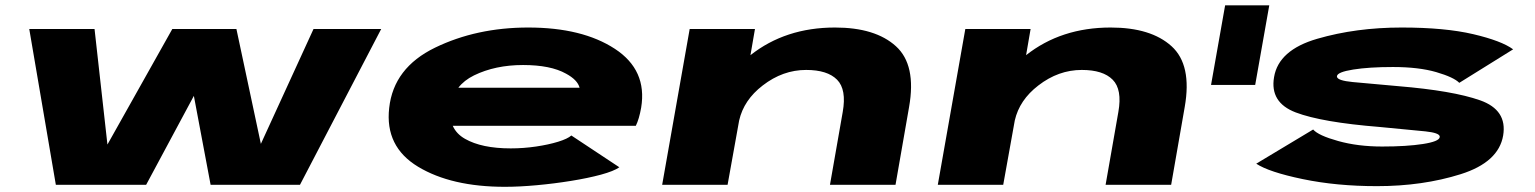

<svg xmlns="http://www.w3.org/2000/svg" viewBox="-20 -695 5772 722"><path d="M190 0 90 -586H335.5L384 -151.5L628 -586H869L961 -154L1159 -586H1413.5L1108 0H772L709 -334.5L529.5 0Z M1878.5 7.5Q1677.5 7.5 1552.2 -68Q1427 -143.5 1443.5 -289Q1460 -440 1616 -515.8Q1772 -591.5 1966.5 -591.5Q2169.5 -591.5 2292 -511.5Q2414.5 -431.5 2391 -290Q2383.5 -247.5 2371 -222H1682.5Q1696 -191.5 1728.5 -173Q1791.5 -137 1900.5 -137Q1948.5 -137 1995.8 -144Q2043 -151 2078.8 -162Q2114.5 -173 2128.5 -185.5L2309 -66Q2288.5 -51.5 2239.8 -38.2Q2191 -25 2127.5 -14.8Q2064 -4.5 1998.2 1.5Q1932.5 7.5 1878.5 7.5ZM1703.5 -365H2159.5Q2152 -394.5 2108.5 -418Q2050.5 -450.5 1947 -450.5Q1842.5 -450.5 1762.5 -411.5Q1725 -393 1703.5 -365Z M2470 0 2573.5 -586H2819L2802 -487.5Q2933.5 -591.5 3120 -591.5Q3271.5 -591.5 3349 -521.2Q3426.5 -451 3398.5 -292.5L3347.5 0H3101L3149 -274Q3164 -358.5 3127.8 -395.2Q3091.5 -432 3011.5 -432Q2923.5 -432 2848 -373.5Q2777 -319 2759.5 -242L2716 0Z M3506.5 0 3610 -586H3855.5L3838.5 -487.5Q3970 -591.5 4156.5 -591.5Q4308 -591.5 4385.5 -521.2Q4463 -451 4435 -292.5L4384 0H4137.5L4185.5 -274Q4200.5 -358.5 4164.2 -395.2Q4128 -432 4048 -432Q3960 -432 3884.5 -373.5Q3813.5 -319 3796 -242L3752.5 0Z M4534 -375.5 4587 -675H4753L4700 -375.5Z M5158 5Q5006 5 4878.8 -21.5Q4751.5 -48 4704 -79.5L4918 -208Q4937.5 -185.5 5011.8 -164.8Q5086 -144 5177.5 -144Q5269.5 -144 5330.8 -153.5Q5392 -163 5394 -179.5Q5394.5 -180.5 5394 -182Q5392 -195.5 5340 -201Q5283.5 -207 5168.5 -217.5Q4950.5 -235 4852.5 -272.2Q4754.5 -309.5 4771 -405Q4788 -507 4933.5 -549.2Q5079 -591.5 5250.5 -591.5Q5413.5 -591.5 5520 -566.5Q5626.5 -541.5 5670 -509.5L5467.5 -383.5Q5447 -404.5 5381 -423.8Q5315 -443 5218 -443Q5128.5 -443 5068.8 -433.5Q5009 -424 5007.5 -408.5Q5007 -407.5 5007.5 -406.5Q5009.5 -392 5066.5 -386.5Q5128 -380.5 5238 -371Q5443 -354 5545.8 -317.8Q5648.5 -281.5 5632.5 -185.5Q5615.5 -85 5472.8 -40Q5330 5 5158 5Z"/></svg>

Font: Anybody UltraExpanded ExtraBold
Style: Italic
Weight: 800
Width: 9
Italic angle: -10°
Designer: Tyler Finck
Foundry: Etcetera Type Company
Version: Version 1.010; ttfautohint (v1.8.3) -l 8 -r 50 -G 200 -x 14 